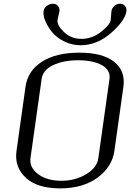

<svg xmlns="http://www.w3.org/2000/svg" viewBox="-20 -1041 719 1061"><path d="M523.4 -167 585 -604.5Q591.8 -654.3 542.5 -681.2Q493.2 -708 412.1 -708Q331.1 -708 273.9 -681.2Q216.8 -654.3 210 -604.5L148.4 -167Q141.6 -115.2 190.9 -78.6Q240.2 -42 318.4 -42Q396.5 -42 456.5 -78.6Q516.6 -115.2 523.4 -167ZM612.3 -208Q599.6 -118.2 518.6 -59.1Q437.5 0 312.5 0Q185.5 0 122.1 -59.1Q58.6 -118.2 71.3 -208L121.1 -562.5Q133.8 -650.4 211.9 -700.2Q290 -750 418 -750Q546.9 -750 610.4 -699.7Q673.8 -649.4 662.1 -562.5ZM425.8 -791Q377 -791 335 -812Q293 -833 268.1 -863.3Q243.2 -893.6 230.5 -924.8Q217.8 -956.1 220.7 -978.5Q222.7 -996.1 238.8 -1008.3Q254.9 -1020.5 272.5 -1020.5Q289.1 -1020.5 299.8 -1008.3Q310.5 -996.1 308.6 -978.5Q307.6 -972.7 303.2 -955.1Q298.8 -937.5 297.9 -930.7Q293.9 -902.3 333 -864.3Q372.1 -826.2 430.7 -826.2Q488.3 -826.2 538.1 -864.7Q587.9 -903.3 591.8 -930.7Q592.8 -937.5 593.8 -955.1Q594.7 -972.7 595.7 -978.5Q597.7 -996.1 611.8 -1008.3Q626 -1020.5 643.6 -1020.5Q660.2 -1020.5 670.4 -1008.3Q680.7 -996.1 678.7 -978.5Q670.9 -926.8 593.8 -858.9Q516.6 -791 425.8 -791Z"/></svg>

Font: okolaks
Style: RegularItalic
Weight: 500
Italic angle: -8°
Version: Version 000.6.0